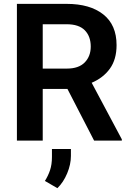

<svg xmlns="http://www.w3.org/2000/svg" viewBox="-20 -731 675 998"><path d="M469.2 0 330.6 -268.6H202.1V0H67.9V-710.9H326.2Q447.8 -710.9 516.8 -656.2Q585.9 -601.6 585.9 -496.6Q585.9 -422.4 551.3 -374.3Q516.6 -326.2 456.5 -300.8L613.3 -6.8V0ZM326.2 -605H202.1V-374.5H327.6Q389.2 -374.5 420.4 -406.5Q451.7 -438.5 451.7 -488.8Q451.7 -542 420.9 -573.5Q390.1 -605 326.2 -605ZM348.6 43.5V79.6Q348.6 123.5 329.1 170.2Q309.6 216.8 278.3 247.1L213.4 209.5Q230.5 182.6 240.2 153.3Q250 124 250 85V43.5Z"/></svg>

Font: Vazirmatn UI SemiBold
Style: Regular
Weight: 600
Designer: Saber Rastikerdar
Foundry: Saber Rastikerdar
Version: Version 33.003